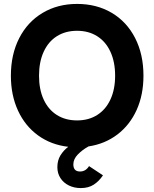

<svg xmlns="http://www.w3.org/2000/svg" viewBox="-20 -734 787 979"><path d="M567 -348Q567 -418 543.2 -469.8Q519.5 -521.5 475.8 -549.2Q432 -577 373 -577Q314 -577 270.2 -549.5Q226.5 -522 202.8 -470.2Q179 -418.5 179 -348Q179 -277.5 202.8 -226.2Q226.5 -175 270.2 -147.5Q314 -120 373 -120Q432 -120 475.8 -147.8Q519.5 -175.5 543.2 -227Q567 -278.5 567 -348ZM373 -714Q473 -714 549.8 -668.5Q626.5 -623 669 -540Q711.5 -457 711.5 -348Q711.5 -250.5 676.8 -173.5Q642 -96.5 578.5 -48.2Q515 0 431.5 12.5Q400.5 29.5 377.2 53.2Q354 77 354 104Q354 140.5 388 140.5Q417 140.5 434 113L505 160Q485 190 458 207.5Q431 225 392 225Q358 225 330.8 211.5Q303.5 198 288 173.8Q272.5 149.5 272.5 118.5Q272.5 84 288.2 58.2Q304 32.5 328 14.5Q240.5 4.5 174.2 -43.5Q108 -91.5 71.8 -170Q35.5 -248.5 35.5 -348Q35.5 -456.5 78 -539.5Q120.5 -622.5 197.2 -668.2Q274 -714 373 -714Z"/></svg>

Font: HK Grotesk ExtraBold
Style: Regular
Weight: 800
Designer: Alfredo Marco Pradil
Foundry: Hanken Design Co.
Version: Version 3.001